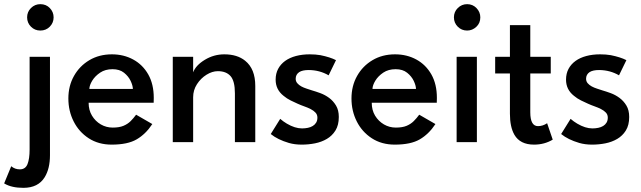

<svg xmlns="http://www.w3.org/2000/svg" viewBox="-87 -684 3086 924"><path d="M107 -537Q80.5 -537 62 -555.5Q43.5 -574 43.5 -600.5Q43.5 -627 62.2 -645.5Q81 -664 107 -664Q135 -664 153 -645Q171 -626 171 -600.5Q171 -574.5 152.8 -555.8Q134.5 -537 107 -537ZM25.5 220Q-31 220 -65.5 199.5L-67 198.5L-33 116Q-15.5 131 8.5 131Q35.5 131 45.5 105.5Q55.5 80 55.5 36V-410.5H153.5V63Q153.5 127.5 128 169Q96.5 220 25.5 220Z M450.5 12Q387 12 340 -18.5Q293 -49 267.5 -99.5Q242 -150 242 -210Q242 -270.5 269 -318.5Q296 -366.5 343.2 -394.5Q390.5 -422.5 451.5 -422.5Q508.5 -422.5 554.2 -397.5Q600 -372.5 626.5 -325.8Q653 -279 653 -213Q653 -201 652.5 -189.5H339.5Q339.5 -154 355.8 -127.2Q372 -100.5 398.2 -85.2Q424.5 -70 455.5 -70Q487 -70 507.2 -78.5Q527.5 -87 541.8 -101.2Q556 -115.5 568 -132L646 -87Q614.5 -39 571 -13.5Q527.5 12 450.5 12ZM552.5 -256Q552 -273 541.5 -295Q531 -317 509.8 -334Q488.5 -351 454.5 -351Q419.5 -351 395 -334.5Q370.5 -318 357 -296Q343.5 -274 343 -256Z M1141.5 0H1043.5V-234.5Q1043.5 -294 1022.5 -317.8Q1001.5 -341.5 961.5 -341.5Q934.5 -341.5 907 -324.5Q879.5 -307.5 861 -279Q842.5 -250.5 842.5 -216V0H744.5V-410.5H842.5V-336Q855.5 -370 898.8 -396.2Q942 -422.5 992.5 -422.5Q1055 -422.5 1093 -391.5Q1141.5 -352.5 1141.5 -270.5Z M1365 12Q1331.5 12 1303.5 4Q1249 -12 1216 -39L1261.5 -112Q1276.5 -99 1293.5 -89Q1332.5 -66 1366.5 -66Q1381 -66 1394.5 -68.8Q1408 -71.5 1418.2 -77.8Q1428.5 -84 1434.5 -94Q1440.5 -104 1440.5 -118Q1440.5 -132.5 1431.2 -142.2Q1422 -152 1407.8 -159.2Q1393.5 -166.5 1377 -172.2Q1360.5 -178 1345.5 -184.8Q1330.5 -191.5 1312 -200.5Q1293.5 -209.5 1277.5 -223Q1239.5 -253 1239.5 -300.5Q1239.5 -330 1251.5 -352.5Q1263.5 -375 1285.2 -390.8Q1307 -406.5 1337.2 -414.5Q1367.5 -422.5 1403.5 -422.5Q1432 -422.5 1455 -418.5Q1502 -409 1530 -394.5L1494.5 -321.5Q1451.5 -346.5 1399 -347Q1368.5 -347 1353 -337Q1336 -325.5 1336 -305Q1336 -292.5 1343.8 -283.5Q1351.5 -274.5 1363 -268.2Q1374.5 -262 1388.5 -257.5L1414.5 -249Q1432 -244 1454.5 -235.8Q1477 -227.5 1496.8 -213Q1516.5 -198.5 1530 -176.2Q1543.5 -154 1543.5 -121Q1543.5 -82 1527.5 -56.2Q1511.5 -30.5 1486 -15.5Q1460.5 -0.5 1429 5.8Q1397.5 12 1365 12Z M1813 12Q1749.5 12 1702.5 -18.5Q1655.5 -49 1630 -99.5Q1604.5 -150 1604.5 -210Q1604.5 -270.5 1631.5 -318.5Q1658.5 -366.5 1705.8 -394.5Q1753 -422.5 1814 -422.5Q1871 -422.5 1916.8 -397.5Q1962.5 -372.5 1989 -325.8Q2015.5 -279 2015.5 -213Q2015.5 -201 2015 -189.5H1702Q1702 -154 1718.2 -127.2Q1734.5 -100.5 1760.8 -85.2Q1787 -70 1818 -70Q1849.5 -70 1869.8 -78.5Q1890 -87 1904.2 -101.2Q1918.5 -115.5 1930.5 -132L2008.5 -87Q1977 -39 1933.5 -13.5Q1890 12 1813 12ZM1915 -256Q1914.5 -273 1904 -295Q1893.5 -317 1872.2 -334Q1851 -351 1817 -351Q1782 -351 1757.5 -334.5Q1733 -318 1719.5 -296Q1706 -274 1705.5 -256Z M2161 -537Q2134.5 -537 2116 -555.5Q2097.5 -574 2097.5 -600.5Q2097.5 -627 2116.2 -645.5Q2135 -664 2161 -664Q2188 -664 2206.2 -645Q2224.5 -626 2224.5 -600.5Q2224.5 -572.5 2205.2 -554.8Q2186 -537 2161 -537ZM2208 0H2110.5V-410.5H2208Z M2483 12Q2416 12 2388.5 -35.5Q2367 -73 2367 -137V-330.5H2296V-410.5H2367V-563H2465V-410.5H2563.5V-330.5H2465V-143.5Q2465 -77 2502 -77Q2525.5 -77 2546 -91L2573 -12Q2533 12 2483 12Z M2762.5 12Q2729 12 2701 4Q2646.5 -12 2613.5 -39L2659 -112Q2674 -99 2691 -89Q2730 -66 2764 -66Q2778.5 -66 2792 -68.8Q2805.5 -71.5 2815.8 -77.8Q2826 -84 2832 -94Q2838 -104 2838 -118Q2838 -132.5 2828.8 -142.2Q2819.5 -152 2805.2 -159.2Q2791 -166.5 2774.5 -172.2Q2758 -178 2743 -184.8Q2728 -191.5 2709.5 -200.5Q2691 -209.5 2675 -223Q2637 -253 2637 -300.5Q2637 -330 2649 -352.5Q2661 -375 2682.8 -390.8Q2704.5 -406.5 2734.8 -414.5Q2765 -422.5 2801 -422.5Q2829.5 -422.5 2852.5 -418.5Q2899.5 -409 2927.5 -394.5L2892 -321.5Q2849 -346.5 2796.5 -347Q2766 -347 2750.5 -337Q2733.5 -325.5 2733.5 -305Q2733.5 -292.5 2741.2 -283.5Q2749 -274.5 2760.5 -268.2Q2772 -262 2786 -257.5L2812 -249Q2829.5 -244 2852 -235.8Q2874.5 -227.5 2894.2 -213Q2914 -198.5 2927.5 -176.2Q2941 -154 2941 -121Q2941 -82 2925 -56.2Q2909 -30.5 2883.5 -15.5Q2858 -0.5 2826.5 5.8Q2795 12 2762.5 12Z"/></svg>

Font: Lucymar Sans Medium
Style: Regular
Weight: 500
Foundry: The League of Moveable Type (original font) / Main changes by Cristiano Sobral with portions from Mirco Monsees
Version: Version 2.001;August 30, 2020;FontCreator 13.0.0.2681 64-bit